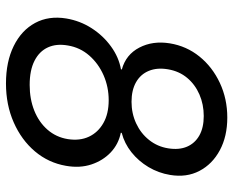

<svg xmlns="http://www.w3.org/2000/svg" viewBox="-90 -688 788 649"><g transform="rotate(90 304.5 -364.0)"><path d="M262.7 10.3Q189 10.3 136 -15.9Q83 -42 58.1 -88.1Q33.2 -134.3 43 -193.8Q50.8 -240.2 75.9 -279.3Q101.1 -318.4 137.5 -344.7Q173.8 -371.1 214.8 -378.4L215.3 -381.3Q165 -395 141.4 -440.4Q117.7 -485.8 127 -543.5Q136.2 -600.1 171.6 -643.8Q207 -687.5 260.7 -712.6Q314.5 -737.8 377.9 -737.8Q441.4 -737.8 488.3 -712.6Q535.2 -687.5 558.1 -643.8Q581.1 -600.1 571.8 -544.4Q565.4 -505.4 545.2 -471.4Q524.9 -437.5 495.1 -413.8Q465.3 -390.1 429.7 -380.9L429.2 -377.9Q467.8 -370.1 495.6 -343.8Q523.4 -317.4 536.4 -278.3Q549.3 -239.3 541 -192.4Q530.8 -133.3 492.2 -87.6Q453.6 -42 394.3 -15.9Q335 10.3 262.7 10.3ZM267.6 -69.8Q315.4 -69.8 354.5 -85.4Q393.6 -101.1 418.9 -130.1Q444.3 -159.2 450.7 -198.7Q457 -239.3 442.6 -270Q428.2 -300.8 396.7 -318.8Q365.2 -336.9 319.3 -336.9Q274.4 -336.9 234.9 -319.6Q195.3 -302.2 168.2 -271.2Q141.1 -240.2 134.3 -199.2Q127.4 -160.6 140.6 -131.6Q153.8 -102.5 185.8 -86.2Q217.8 -69.8 267.6 -69.8ZM324.7 -414.1Q363.8 -414.1 397.5 -429.7Q431.2 -445.3 453.6 -473.4Q476.1 -501.5 481.9 -538.1Q487.8 -574.7 476.3 -601.6Q464.8 -628.4 438.5 -643.3Q412.1 -658.2 372.6 -658.2Q333.5 -658.2 299.8 -643.6Q266.1 -628.9 243.7 -602.1Q221.2 -575.2 214.8 -537.6Q208.5 -500.5 220 -472.7Q231.4 -444.8 258.3 -429.4Q285.2 -414.1 324.7 -414.1Z"/></g></svg>

Font: Inter 18pt
Style: Italic
Weight: 400
Italic angle: -9.3988°
Designer: Rasmus Andersson
Foundry: rsms
Version: Version 4.001;git-66647c0bb